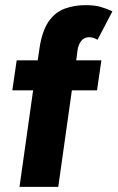

<svg xmlns="http://www.w3.org/2000/svg" viewBox="-20 -728 458 748"><path d="M56 0 109 -376H28L45 -493H127L134 -541Q144 -607 169 -643.5Q194 -680 231.5 -694Q269 -708 313 -708Q349 -708 372.5 -701Q396 -694 418 -684L360 -573Q352 -578 343.5 -580.5Q335 -583 328 -583Q307 -583 296 -568Q285 -553 282 -532L277 -493H375L358 -376H260L207 0Z"/></svg>

Font: Hanken Grotesk Black
Style: Italic
Weight: 900
Italic angle: -8°
Designer: Alfredo Marco Pradil
Foundry: Hanken Design Co.
Version: Version 3.013